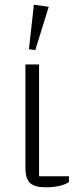

<svg xmlns="http://www.w3.org/2000/svg" viewBox="-20 -786 341 816"><path d="M146 -512V-37H273V-12Q238 10 173 10Q127 10 107.5 -8.5Q88 -27 88 -73V-512ZM103 -577 124 -766 187 -757 130 -573Z"/></svg>

Font: IBM Plex Serif Light
Style: Regular
Weight: 300
Designer: Mike Abbink, Paul van der Laan, Pieter van Rosmalen
Foundry: Bold Monday
Version: Version 3.001